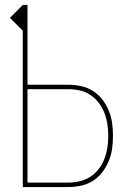

<svg xmlns="http://www.w3.org/2000/svg" viewBox="-20 -755 540 775"><path d="M72 0V-631L20 -683L72 -735H91V-413H255Q281 -413 307 -407.5Q333 -402 355 -388Q377 -374 393 -353.5Q409 -333 419 -308.5Q429 -284 432.5 -258.5Q436 -233 436 -207Q436 -181 432.5 -155Q429 -129 419 -105Q409 -81 393 -60Q377 -39 355 -25Q333 -11 307 -5.5Q281 0 255 0ZM91 -18H255Q279 -18 302 -23.5Q325 -29 344.5 -41.5Q364 -54 378.5 -73Q393 -92 401.5 -114Q410 -136 413.5 -159.5Q417 -183 417 -207Q417 -230 413.5 -253.5Q410 -277 401.5 -299Q393 -321 378.5 -340Q364 -359 344.5 -372Q325 -385 302 -390Q279 -395 255 -395H91Z"/></svg>

Font: Iosevka Curly Thin
Style: Regular
Weight: 100
Monospace: yes
Designer: Belleve Invis
Foundry: Belleve Invis
Version: Version 22.1.2; ttfautohint (v1.8.4)